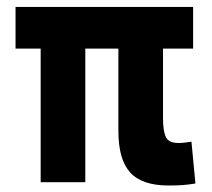

<svg xmlns="http://www.w3.org/2000/svg" viewBox="-20 -538 626 567"><path d="M477.5 9.8Q399.4 9.8 364.5 -28.6Q329.6 -66.9 329.6 -151.4V-394.5H231.9V0H100.1V-394.5H25.9V-517.6H550.3V-394.5H461.4V-189Q461.4 -150.4 470 -133.1Q478.5 -115.7 506.8 -115.7Q515.1 -115.7 524.2 -116.7Q533.2 -117.7 545.4 -119.6L557.1 3.9Q536.6 7.3 520 8.5Q503.4 9.8 477.5 9.8Z"/></svg>

Font: CaskaydiaMono NF
Style: Bold
Weight: 700
Designer: Aaron Bell
Foundry: Saja Typeworks
Version: Version 2111.001; ttfautohint (v1.8.4);Nerd Fonts 3.1.1